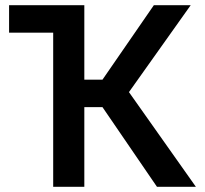

<svg xmlns="http://www.w3.org/2000/svg" viewBox="-20 -720 790 740"><path d="M15 -700H305V-413H375L573 -700H715L477 -365L735 0H585L375 -307H305V0H185V-594H15Z"/></svg>

Font: Retni Sans
Style: Bold
Weight: 700
Designer: Vitaly Kuzmin
Foundry: ParaType Ltd.
Version: Version 1.00;March 2, 2019;FontCreator 11.5.0.2425 64-bit; t